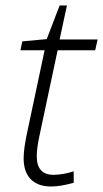

<svg xmlns="http://www.w3.org/2000/svg" viewBox="-20 -676 379 706"><path d="M338.9 -530.8 330.1 -491.2H191.9L126 -181.2Q115.2 -132.8 115.2 -101.1Q115.2 -33.2 176.8 -33.2Q210 -33.2 251 -45.9V-3.9Q201.7 9.8 168 9.8Q119.6 9.8 93.3 -16.8Q66.9 -43.5 66.9 -94.2Q66.9 -129.9 81.1 -194.8L144 -491.2H55.2L62 -523.9L151.9 -532.2L199.2 -655.8H226.1L199.2 -530.8Z"/></svg>

Font: CAA NEO Sans Light
Style: Italic
Weight: 300
Italic angle: -12°
Version: Version 1.10